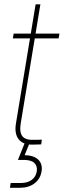

<svg xmlns="http://www.w3.org/2000/svg" viewBox="-20 -681 300 905"><path d="M260.3 -522.5 256.3 -500H40.5L44.4 -522.5ZM147.9 -660.6H170.4L77.6 -99.1Q70.8 -56.2 86.4 -37.8Q102.1 -19.5 143.6 -22Q152.3 -22 160.6 -22.2Q168.9 -22.5 177.2 -22.9L174.3 -0.5Q166 0 157.7 0.2Q149.4 0.5 140.6 0.5Q91.3 3.4 69.1 -23.2Q46.9 -49.8 55.2 -99.1ZM26.9 204.1 30.3 181.6H78.1Q109.4 181.6 129.2 167.2Q148.9 152.8 153.3 127.4Q157.2 102.5 142.3 87.6Q127.4 72.8 92.8 72.8H64.5L97.2 -8.8H114.3L116.7 0L96.2 50.3Q139.6 51.3 160.6 71.8Q181.6 92.3 175.8 127.4Q169.9 162.6 142.6 183.3Q115.2 204.1 74.7 204.1Z"/></svg>

Font: Inter 28pt Thin
Style: Italic
Weight: 250
Italic angle: -9.3988°
Designer: Rasmus Andersson
Foundry: rsms
Version: Version 4.001;git-66647c0bb